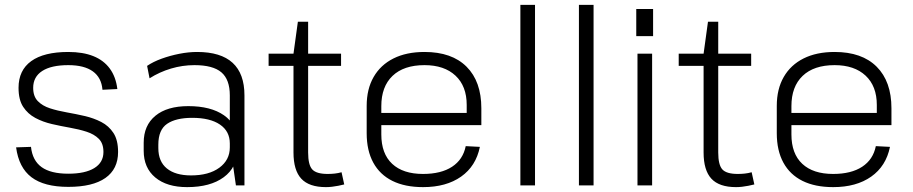

<svg xmlns="http://www.w3.org/2000/svg" viewBox="-20 -760 3744 787"><path d="M260 6Q161 6 109 -33.5Q57 -73 46 -156L107 -158Q113 -102 150.5 -75Q188 -48 260 -48Q329 -48 366.5 -71Q404 -94 404 -137Q404 -172 385 -191Q366 -210 335 -220Q304 -230 267 -236.5Q230 -243 193 -251.5Q156 -260 125 -276.5Q94 -293 75 -322Q56 -351 56 -400Q56 -472 108 -509.5Q160 -547 260 -547Q320 -547 362.5 -530Q405 -513 430 -479Q455 -445 461 -395L400 -392Q396 -442 360.5 -467.5Q325 -493 260 -493Q190 -493 153 -469Q116 -445 116 -400Q116 -365 135 -345.5Q154 -326 185 -316Q216 -306 253 -299.5Q290 -293 327 -284.5Q364 -276 395 -260Q426 -244 445 -215Q464 -186 464 -137Q464 -67 412 -30.5Q360 6 260 6Z M922 -173V-369Q922 -434 887.5 -463.5Q853 -493 777 -493Q728 -493 681 -479Q634 -465 593 -439L583 -490Q608 -507 642.5 -519.5Q677 -532 715 -539.5Q753 -547 788 -547Q885 -547 933.5 -502.5Q982 -458 982 -369V0H947ZM747 7Q664 7 616.5 -32.5Q569 -72 569 -142V-175Q569 -246 617 -285.5Q665 -325 752 -325Q844 -325 898 -287.5Q952 -250 952 -180V-145Q952 -74 897 -33.5Q842 7 747 7ZM763 -41Q836 -41 879 -72.5Q922 -104 922 -156V-172Q922 -222 881.5 -249.5Q841 -277 768 -277Q701 -277 665 -252.5Q629 -228 629 -167V-153Q629 -98 664 -69.5Q699 -41 763 -41Z M1316 7Q1247 7 1215 -27.5Q1183 -62 1183 -135V-540L1201 -671H1243V-135Q1243 -84 1260 -65.5Q1277 -47 1323 -47Q1337 -47 1351.5 -48.5Q1366 -50 1380 -54L1391 -4Q1379 -1 1366.5 1.5Q1354 4 1341 5.5Q1328 7 1316 7ZM1081 -540H1378V-490H1081Z M1714 7Q1640 7 1588.5 -18.5Q1537 -44 1510 -93.5Q1483 -143 1483 -214V-326Q1483 -395 1511.5 -444.5Q1540 -494 1593 -520.5Q1646 -547 1720 -547Q1832 -547 1892.5 -486.5Q1953 -426 1953 -316V-247H1531V-297H1904L1893 -277V-330Q1893 -407 1847 -450Q1801 -493 1720 -493Q1635 -493 1589 -449Q1543 -405 1543 -325V-209Q1543 -130 1587.5 -88.5Q1632 -47 1714 -47Q1788 -47 1833 -76.5Q1878 -106 1889 -161L1947 -158Q1931 -79 1870 -36Q1809 7 1714 7Z M2173 -740V0H2113V-740Z M2413 -740V0H2353V-740Z M2653 -540V0H2593V-540ZM2657 -723V-612H2588V-723Z M2997 7Q2928 7 2896 -27.5Q2864 -62 2864 -135V-540L2882 -671H2924V-135Q2924 -84 2941 -65.5Q2958 -47 3004 -47Q3018 -47 3032.5 -48.5Q3047 -50 3061 -54L3072 -4Q3060 -1 3047.5 1.5Q3035 4 3022 5.5Q3009 7 2997 7ZM2762 -540H3059V-490H2762Z M3395 7Q3321 7 3269.5 -18.5Q3218 -44 3191 -93.5Q3164 -143 3164 -214V-326Q3164 -395 3192.5 -444.5Q3221 -494 3274 -520.5Q3327 -547 3401 -547Q3513 -547 3573.5 -486.5Q3634 -426 3634 -316V-247H3212V-297H3585L3574 -277V-330Q3574 -407 3528 -450Q3482 -493 3401 -493Q3316 -493 3270 -449Q3224 -405 3224 -325V-209Q3224 -130 3268.5 -88.5Q3313 -47 3395 -47Q3469 -47 3514 -76.5Q3559 -106 3570 -161L3628 -158Q3612 -79 3551 -36Q3490 7 3395 7Z"/></svg>

Font: Pathway Extreme 8pt Thin
Style: Regular
Weight: 100
Designer: Eduardo Rodriguez Tunni
Foundry: Eduardo Rodriguez Tunni
Version: Version 1.000